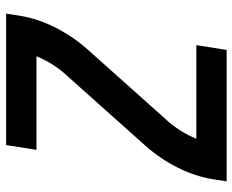

<svg xmlns="http://www.w3.org/2000/svg" viewBox="-88 -688 775 640"><g transform="rotate(90 300.0 -367.5)"><path d="M25 0 32 -46Q42 -106 71 -163.5Q100 -221 143 -270L377 -532Q378 -532 378 -532.5Q378 -533 378 -533L379 -534Q399 -556 415 -581.5Q431 -607 442 -634H130L146 -735H584L577 -689Q567 -629 538 -571.5Q509 -514 466 -465L232 -203Q232 -203 231.5 -202.5Q231 -202 231 -202L230 -201Q210 -179 194 -153.5Q178 -128 167 -101H479L463 0Z"/></g></svg>

Font: Iosevka Curly Extended
Style: Bold Italic
Weight: 700
Width: 7
Italic angle: -9°
Monospace: yes
Designer: Belleve Invis
Foundry: Belleve Invis
Version: Version 11.1.0; ttfautohint (v1.8.3)